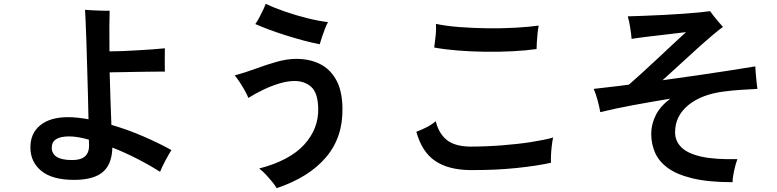

<svg xmlns="http://www.w3.org/2000/svg" viewBox="-20 -880 4040 998"><path d="M365 55Q252 55 195 8.5Q138 -38 138 -114Q138 -188 190 -229.5Q242 -271 333 -271Q359 -271 385.5 -268Q412 -265 440 -260Q439 -321 437 -391.5Q435 -462 433 -533Q431 -604 429 -666Q427 -728 425 -771Q423 -814 422 -829Q436 -828 460 -826.5Q484 -825 509 -824.5Q534 -824 550 -824Q549 -805 548.5 -748.5Q548 -692 549 -613Q578 -613 616 -614.5Q654 -616 695 -618.5Q736 -621 773 -623.5Q810 -626 837 -629Q837 -613 836.5 -589.5Q836 -566 836.5 -543.5Q837 -521 837 -508Q814 -508 776.5 -507.5Q739 -507 697 -506.5Q655 -506 616 -505Q577 -504 550 -504Q552 -438 554 -368Q556 -298 559 -231Q645 -206 726.5 -170.5Q808 -135 871 -100Q857 -78 839 -44Q821 -10 812 13Q757 -22 692.5 -55Q628 -88 564 -113Q562 -26 514 14.5Q466 55 365 55ZM356 -48Q444 -48 443 -125L442 -154Q382 -171 340 -171Q293 -171 271 -156Q249 -141 249 -112Q249 -81 275 -64.5Q301 -48 356 -48Z M1418 98Q1411 85 1395.5 66Q1380 47 1362 27.5Q1344 8 1327 -4Q1485 -45 1561 -128Q1637 -211 1634 -318Q1632 -398 1597.5 -428.5Q1563 -459 1511 -459Q1476 -459 1435 -447Q1394 -435 1351.5 -415Q1309 -395 1271 -371Q1265 -387 1252 -410Q1239 -433 1224.5 -455Q1210 -477 1200 -488Q1252 -502 1307.5 -522.5Q1363 -543 1417.5 -558.5Q1472 -574 1520 -574Q1589 -574 1642 -548Q1695 -522 1726.5 -466.5Q1758 -411 1760 -322Q1764 -168 1675 -63Q1586 42 1418 98ZM1642 -650Q1604 -657 1557.5 -669.5Q1511 -682 1463.5 -697Q1416 -712 1375 -727.5Q1334 -743 1307 -755Q1316 -767 1326.5 -786.5Q1337 -806 1346.5 -826Q1356 -846 1361 -860Q1401 -841 1458 -821Q1515 -801 1575 -786Q1635 -771 1685 -765Q1677 -751 1668.5 -729Q1660 -707 1653 -685.5Q1646 -664 1642 -650Z M2420 4Q2308 2 2240.5 -44.5Q2173 -91 2144 -195Q2168 -204 2195.5 -217.5Q2223 -231 2245 -250Q2260 -188 2300.5 -154Q2341 -120 2420 -118Q2505 -118 2589 -124.5Q2673 -131 2743 -142Q2813 -153 2855 -165Q2851 -147 2848 -121.5Q2845 -96 2844 -72.5Q2843 -49 2844 -34Q2773 -18 2663 -6.5Q2553 5 2420 4ZM2769 -625Q2712 -617 2642.5 -613.5Q2573 -610 2500 -611Q2427 -612 2359 -617.5Q2291 -623 2237 -633Q2237 -636 2238 -641Q2242 -669 2245 -699.5Q2248 -730 2246 -756Q2296 -745 2366.5 -739.5Q2437 -734 2513 -733Q2589 -732 2659.5 -736Q2730 -740 2780 -747Q2777 -732 2774.5 -708.5Q2772 -685 2770.5 -662Q2769 -639 2769 -625Z M3788 67Q3662 67 3579.5 47Q3497 27 3450.5 -7.5Q3404 -42 3384.5 -87.5Q3365 -133 3365 -184Q3365 -234 3388.5 -281Q3412 -328 3464 -367Q3366 -351 3271.5 -333.5Q3177 -316 3100 -297Q3096 -323 3086.5 -358Q3077 -393 3066 -418Q3106 -423 3152.5 -428Q3199 -433 3249 -440Q3280 -467 3318.5 -502Q3357 -537 3397.5 -575Q3438 -613 3476.5 -649Q3515 -685 3546 -713Q3506 -708 3454 -702Q3402 -696 3351.5 -690Q3301 -684 3263 -678Q3261 -703 3255.5 -738Q3250 -773 3243 -795Q3282 -796 3331 -798Q3380 -800 3431.5 -802.5Q3483 -805 3531 -808.5Q3579 -812 3615.5 -815.5Q3652 -819 3671 -822Q3678 -812 3690 -796.5Q3702 -781 3715.5 -765.5Q3729 -750 3738 -740Q3719 -727 3683 -696.5Q3647 -666 3602 -625.5Q3557 -585 3510.5 -542Q3464 -499 3424 -463Q3514 -475 3602 -488Q3690 -501 3768.5 -513Q3847 -525 3906 -535Q3906 -527 3908 -503Q3910 -479 3912.5 -454.5Q3915 -430 3917 -418Q3877 -416 3831.5 -413Q3786 -410 3748 -405Q3629 -391 3559 -334.5Q3489 -278 3489 -192Q3489 -147 3521.5 -114.5Q3554 -82 3625 -66Q3696 -50 3813 -53Q3803 -27 3795.5 8.5Q3788 44 3788 67Z"/></svg>

Font: Zen Kaku Gothic Antique
Style: Bold
Weight: 700
Designer: Yoshimichi Ohira
Foundry: Positype
Version: Version 1.001